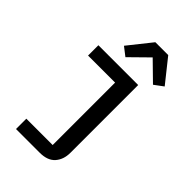

<svg xmlns="http://www.w3.org/2000/svg" viewBox="-285 -872 1170 1170"><g transform="rotate(45 300.0 -287.0)"><path d="M97.5 200V111H324.5V-427H91.5V-516H434.5V68Q434.5 126 402 163Q369.5 200 301.5 200ZM324 -774.5H435L555 -624L497 -581L378 -697.5L259.5 -581L204 -624Z"/></g></svg>

Font: Lilex Medium
Style: Regular
Weight: 500
Designer: Mike Abbink, Paul van der Laan, Pieter van Rosmalen, Mikhael Khrustik
Foundry: Mikhael Khrustik
Version: Version 1.100